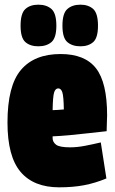

<svg xmlns="http://www.w3.org/2000/svg" viewBox="-20 -791 492 821"><path d="M233 10Q124 10 68 -56Q12 -122 12 -267Q12 -424 69.5 -492Q127 -560 239 -560Q343 -560 390.5 -499Q438 -438 438 -298Q438 -286 437 -266Q436 -246 436 -230Q407 -227 364 -222Q321 -217 277.5 -213Q234 -209 205 -208Q205 -205 205 -203.5Q205 -202 205 -200Q205 -184 219.5 -172.5Q234 -161 280 -161Q310 -161 343.5 -167.5Q377 -174 411 -182L435 -28Q387 -8 339.5 1Q292 10 233 10ZM205 -320Q214 -320 227.5 -321Q241 -322 253 -323Q252 -380 246.5 -396.5Q241 -413 229 -413Q217 -413 211.5 -396Q206 -379 205 -320ZM324 -593Q289 -593 268 -611Q247 -629 247 -681Q247 -734 268 -752.5Q289 -771 324 -771Q358 -771 378.5 -752.5Q399 -734 399 -681Q399 -629 378.5 -611Q358 -593 324 -593ZM144 -593Q109 -593 88.5 -611Q68 -629 68 -681Q68 -734 88.5 -752.5Q109 -771 144 -771Q179 -771 200 -752.5Q221 -734 221 -681Q221 -629 200 -611Q179 -593 144 -593Z"/></svg>

Font: Georama Condensed Black
Style: Regular
Weight: 900
Width: 3
Designer: Jean-Baptiste Levee
Foundry: Production Type
Version: Version 1.000